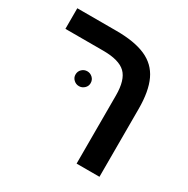

<svg xmlns="http://www.w3.org/2000/svg" viewBox="-141 -731 843 859"><g transform="rotate(30 281.0 -302.0)"><path d="M481.9 -351.1V0H363.8V-352.1Q363.8 -432.1 330.1 -464.6Q296.4 -497.1 215.3 -497.1H19V-603.5H221.2Q314.9 -603.5 372.3 -578.1Q429.7 -552.7 455.8 -497.3Q481.9 -441.9 481.9 -351.1ZM160.2 -342.8Q160.2 -359.9 171.9 -370.8Q183.6 -381.8 199.2 -381.8Q214.8 -381.8 226.6 -370.8Q238.3 -359.9 238.3 -342.8Q238.3 -327.1 226.6 -316.2Q214.8 -305.2 199.2 -305.2Q183.6 -305.2 171.9 -316.2Q160.2 -327.1 160.2 -342.8Z"/></g></svg>

Font: Arimo SemiBold
Style: Regular
Weight: 600
Designer: Steve Matteson
Foundry: Monotype Imaging Inc.
Version: Version 1.33